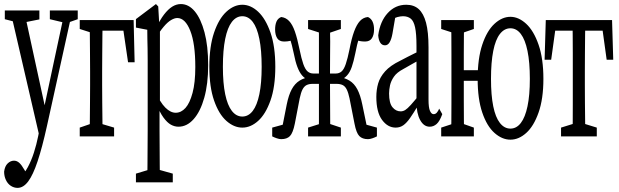

<svg xmlns="http://www.w3.org/2000/svg" viewBox="-27 -621 3036 941"><path d="M59.1 299.8Q41.5 299.8 26.1 289.8Q10.7 279.8 2 261.2Q-6.8 242.7 -6.8 220.2Q-3.4 193.4 10.7 179.9Q24.9 166.5 41.5 166.5Q55.7 166.5 67.4 177Q79.1 187.5 93.3 212.4L115.2 251L87.4 278.3L68.4 251Q91.8 231 109.1 198.7Q126.5 166.5 139.2 127Q151.9 87.4 160.2 45.9L170.9 -9.8L173.3 -18.6L236.8 -316.9L291 -569.8H328.1L203.1 -3.4Q179.7 102.5 157.2 169.7Q134.8 236.8 111.1 268.3Q87.4 299.8 59.1 299.8ZM169.9 63.5 23.4 -569.8H90.8L195.8 -86.4L200.7 -62.5ZM-3.4 -526.9V-569.8H166V-525.9L82.5 -509.3H64.9ZM217.3 -526.9V-569.8H354V-526.9L304.2 -509.3H291Z M412.1 47.4Q413.1 20 413.3 -24.7Q413.6 -69.3 414.1 -117.7Q414.6 -166 414.6 -204.1V-271Q414.6 -309.6 414.1 -357.7Q413.6 -405.8 413.3 -450.7Q413.1 -495.6 412.1 -522.5H476.1Q475.1 -495.6 474.9 -450.7Q474.6 -405.8 474.1 -357.4Q473.6 -309.1 473.6 -271V-204.1Q473.6 -165.5 474.1 -117.4Q474.6 -69.3 475.1 -24.7Q475.6 20 476.1 47.4ZM443.8 -470.7V-522.5H627.9L632.8 -315.9H600.6L570.3 -522.5L610.4 -470.7ZM363.8 47.4V4.4L434.6 -20H450.2L532.2 4.4V47.4ZM363.8 -479V-522.5H443.8V-455.1H438.5Z M639.2 272.5V230L718.3 206.1H734.9L819.8 230V272.5ZM694.8 272.5Q695.8 229 695.8 187.5Q695.8 146 696.3 103Q696.8 60.1 696.8 18.6V-325.2Q696.8 -358.4 696.3 -383.1Q695.8 -407.7 695.3 -429.2Q694.8 -450.7 694.8 -475.1L639.2 -485.8V-527.3L737.3 -601.1L748.5 -589.4L754.4 -486.8L756.8 -483.4V-109.4L754.9 -101.6V17.6Q754.9 58.6 755.4 101.3Q755.9 144 755.9 187Q755.9 230 756.8 272.5ZM847.7 0Q828.6 0 810.5 -10Q792.5 -20 774.2 -44.9Q755.9 -69.8 738.3 -115.2H725.1L731 -178.2Q757.8 -119.1 783.2 -93.8Q808.6 -68.4 834 -68.4Q860.8 -68.4 882.1 -92Q903.3 -115.7 916.7 -165.8Q930.2 -215.8 930.2 -292.5Q930.2 -407.7 905.5 -470.2Q880.9 -532.7 841.8 -532.7Q828.6 -532.7 811.8 -522.9Q794.9 -513.2 775.4 -490.2Q755.9 -467.3 730 -425.8L724.1 -483.4H738.3Q757.3 -524.4 777.1 -550Q796.9 -575.7 817.1 -588.4Q837.4 -601.1 859.4 -601.1Q897.9 -601.1 927.7 -565.2Q957.5 -529.3 975.3 -462.6Q993.2 -396 993.2 -301.8Q993.2 -209.5 974.1 -141.8Q955.1 -74.2 922.1 -37.1Q889.2 0 847.7 0Z M1160.6 4.4Q1119.6 4.4 1082.5 -28.6Q1045.4 -61.5 1022.2 -128.2Q999 -194.8 999 -293.5Q999 -393.6 1022.2 -461.4Q1045.4 -529.3 1082.5 -563.5Q1119.6 -597.7 1160.6 -597.7Q1201.7 -597.7 1238.3 -563.5Q1274.9 -529.3 1298.6 -461.4Q1322.3 -393.6 1322.3 -293.5Q1322.3 -195.3 1298.6 -128.4Q1274.9 -61.5 1238.3 -28.6Q1201.7 4.4 1160.6 4.4ZM1160.6 -49.8Q1190.4 -49.8 1211.7 -77.4Q1232.9 -105 1244.1 -159.2Q1255.4 -213.4 1255.4 -293.5Q1255.4 -375 1244.1 -430.4Q1232.9 -485.8 1211.7 -513.7Q1190.4 -541.5 1160.6 -541.5Q1130.9 -541.5 1109.4 -513.7Q1087.9 -485.8 1076.7 -430.4Q1065.4 -375 1065.4 -293.5Q1065.4 -213.4 1076.7 -159.2Q1087.9 -105 1109.4 -77.4Q1130.9 -49.8 1160.6 -49.8Z M1307.1 47.4V4.4L1392.1 -19L1349.6 36.6L1378.4 -109.4Q1387.7 -155.3 1402.8 -183.3Q1418 -211.4 1441.2 -225.8Q1464.4 -240.2 1498 -245.1L1486.8 -227.5Q1466.8 -235.8 1453.6 -251.2Q1440.4 -266.6 1430.4 -293Q1420.4 -319.3 1412.6 -359.9Q1403.3 -403.8 1394.8 -430.2Q1386.2 -456.5 1377 -476.1L1420.4 -427.7Q1403.8 -422.9 1392.6 -420.2Q1381.3 -417.5 1365.2 -417.5Q1341.8 -417.5 1331.5 -433.8Q1321.3 -450.2 1321.3 -476.6Q1321.3 -499 1327.9 -514.9Q1334.5 -530.8 1351.1 -537.6Q1373.5 -535.2 1389.9 -518.1Q1406.2 -501 1418.2 -466.8Q1430.2 -432.6 1440.9 -379.4Q1450.2 -333.5 1459.5 -307.1Q1468.8 -280.8 1480.7 -270.8Q1492.7 -260.7 1508.8 -260.7H1563.5V-210H1505.4Q1487.8 -210 1475.8 -204.1Q1463.9 -198.2 1455.8 -182.9Q1447.8 -167.5 1441.9 -139.2L1418 -15.1Q1408.7 30.8 1394 45.9Q1379.4 61 1351.1 61Q1341.8 61 1329.1 56.6Q1316.4 52.2 1307.1 47.4ZM1820.3 47.4Q1811 52.2 1798.6 56.6Q1786.1 61 1776.4 61Q1749 61 1734.1 45.9Q1719.2 30.8 1710.4 -15.1L1686 -139.2Q1680.2 -166.5 1672.4 -182.4Q1664.6 -198.2 1652.3 -204.1Q1640.1 -210 1622.1 -210H1563.5V-260.7H1618.7Q1635.3 -260.7 1647 -270.8Q1658.7 -280.8 1667.7 -307.4Q1676.8 -334 1686 -379.4Q1695.8 -432.1 1708.5 -466.6Q1721.2 -501 1737.3 -518.3Q1753.4 -535.6 1776.4 -537.6Q1792 -530.3 1799.1 -514.6Q1806.2 -499 1806.2 -476.6Q1806.2 -449.7 1795.7 -433.6Q1785.2 -417.5 1762.2 -417.5Q1747.1 -417.5 1735.8 -419.9Q1724.6 -422.4 1707 -427.7L1750.5 -476.1Q1741.2 -457 1731.9 -430.9Q1722.7 -404.8 1714.4 -359.9Q1706.1 -318.8 1697 -292.7Q1688 -266.6 1673.8 -251.2Q1659.7 -235.8 1640.1 -227.5L1629.4 -245.1Q1662.6 -240.2 1686 -225.8Q1709.5 -211.4 1724.4 -183.1Q1739.3 -154.8 1748.5 -109.4L1778.8 36.6L1735.4 -19L1820.3 4.4ZM1535.2 47.4Q1536.1 20 1536.1 -24.9Q1536.1 -69.8 1536.1 -121.6Q1536.1 -173.3 1536.1 -217.3V-254.9Q1536.1 -300.8 1536.1 -352.1Q1536.1 -403.3 1536.1 -449.5Q1536.1 -495.6 1535.2 -522.5H1591.8Q1590.8 -501 1590.8 -467.3Q1590.8 -449.2 1590.8 -449.2Q1591.3 -446.3 1591.3 -418Q1591.3 -386.2 1590.8 -351.6Q1590.3 -316.9 1590.3 -254.9V-217.3Q1590.3 -173.3 1590.8 -121.6Q1591.3 -69.8 1591.3 -24.9Q1591.3 20 1591.8 47.4ZM1482.9 47.4V4.4L1557.1 -19H1573.7L1643.6 4.4V47.4ZM1482.9 -479V-522.5H1643.6V-479L1573.7 -455.1H1557.1Z M1912.1 4.4Q1873 4.4 1845.2 -33.7Q1817.4 -71.8 1817.4 -146Q1817.4 -181.2 1826.4 -212.2Q1835.4 -243.2 1860.6 -271.5Q1885.7 -299.8 1934.1 -323.2Q1952.6 -333 1970.7 -342.3Q1988.8 -351.6 2006.8 -360.4Q2024.9 -369.1 2043 -377.4V-334Q2019 -322.3 1996.1 -309.1Q1973.1 -295.9 1949.7 -282.7Q1918 -266.1 1903.6 -245.1Q1889.2 -224.1 1884.5 -202.9Q1879.9 -181.6 1879.9 -162.6Q1879.9 -115.7 1896.5 -95.5Q1913.1 -75.2 1936.5 -75.2Q1948.2 -75.2 1959 -81.8Q1969.7 -88.4 1986.8 -107.2Q2003.9 -126 2032.2 -161.6L2042.5 -101.6H2020.5Q1999 -65.9 1982.7 -42.5Q1966.3 -19 1950 -7.3Q1933.6 4.4 1912.1 4.4ZM2079.1 0Q2049.8 0 2032 -33Q2014.2 -65.9 2014.2 -120.6V-126.5V-396.5Q2014.2 -455.6 2007.3 -487.1Q2000.5 -518.6 1985.6 -530Q1970.7 -541.5 1948.2 -541.5Q1936.5 -541.5 1920.7 -537.4Q1904.8 -533.2 1883.8 -521L1914.1 -559.1L1896.5 -456.5Q1891.6 -429.2 1882.8 -414.1Q1874 -398.9 1859.9 -398.9Q1844.7 -398.9 1836.4 -412.4Q1828.1 -425.8 1826.7 -448.2Q1835.9 -516.6 1873.3 -557.1Q1910.6 -597.7 1963.9 -597.7Q2001.5 -597.7 2025.1 -576.4Q2048.8 -555.2 2061 -509.8Q2073.2 -464.4 2073.2 -388.2V-132.3Q2073.2 -93.8 2080.3 -77.6Q2087.4 -61.5 2098.1 -61.5Q2107.4 -61.5 2114 -69.1Q2120.6 -76.7 2125.5 -88.4L2140.6 -61.5Q2127.9 -26.4 2112.8 -13.2Q2097.7 0 2079.1 0Z M2135.3 47.4V4.4L2209.5 -20H2226.1L2295.4 4.4V47.4ZM2135.3 -479V-522.5H2295.4V-479L2226.1 -455.1H2209.5ZM2183.6 47.4Q2184.6 20 2185.1 -24.7Q2185.5 -69.3 2185.5 -117.7Q2185.5 -166 2185.5 -204.1V-271Q2185.5 -309.6 2185.5 -357.7Q2185.5 -405.8 2185.1 -450.7Q2184.6 -495.6 2183.6 -522.5H2248Q2247.1 -495.6 2246.6 -450.7Q2246.1 -405.8 2246.1 -357.4Q2246.1 -309.1 2246.1 -271V-234.4Q2246.1 -181.6 2246.1 -126.7Q2246.1 -71.8 2246.6 -25.9Q2247.1 20 2248 47.4ZM2215.3 -225.1V-276.9H2357.9V-225.1ZM2474.6 63.5Q2433.6 63.5 2396.5 30.5Q2359.4 -2.4 2336.7 -69.1Q2314 -135.7 2314 -234.4Q2314 -334.5 2336.7 -402.3Q2359.4 -470.2 2396.5 -504.4Q2433.6 -538.6 2474.6 -538.6Q2514.6 -538.6 2551.8 -504.4Q2588.9 -470.2 2612.5 -402.1Q2636.2 -334 2636.2 -234.4Q2636.2 -136.2 2612.5 -69.3Q2588.9 -2.4 2552.2 30.5Q2515.6 63.5 2474.6 63.5ZM2474.6 9.3Q2504.4 9.3 2525.6 -18.3Q2546.9 -45.9 2558.3 -100.1Q2569.8 -154.3 2569.8 -234.4Q2569.8 -315.9 2558.3 -371.3Q2546.9 -426.8 2525.6 -454.6Q2504.4 -482.4 2474.6 -482.4Q2444.8 -482.4 2423.1 -454.6Q2401.4 -426.8 2390.4 -371.3Q2379.4 -315.9 2379.4 -234.4Q2379.4 -154.3 2390.4 -100.1Q2401.4 -45.9 2423.1 -18.3Q2444.8 9.3 2474.6 9.3Z M2642.1 -328.1 2647.9 -522.5H2972.7L2978.5 -328.1H2946.3L2919.4 -522.5L2955.1 -470.7H2665.5L2701.2 -522.5L2674.3 -328.1ZM2722.7 47.4V4.4L2801.3 -20H2818.8L2897.9 4.4V47.4ZM2778.8 47.4Q2779.8 20 2780 -24.7Q2780.3 -69.3 2780.3 -117.7Q2780.3 -166 2780.3 -204.1V-271Q2780.3 -309.6 2780.3 -357.7Q2780.3 -405.8 2779.8 -450.7Q2779.3 -495.6 2778.8 -522.5H2841.8Q2840.8 -495.6 2840.6 -450.7Q2840.3 -405.8 2839.8 -357.4Q2839.4 -309.1 2839.4 -271V-204.1Q2839.4 -165.5 2839.8 -117.4Q2840.3 -69.3 2840.8 -24.7Q2841.3 20 2841.8 47.4Z"/></svg>

Font: Scarab Serif
Style: Condensed
Weight: 400
Designer: John Roberts
Foundry: Scarab
Version: 1.0